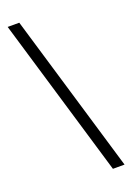

<svg xmlns="http://www.w3.org/2000/svg" viewBox="-168 -791 695 1016"><g transform="rotate(-20 179.5 -283.0)"><path d="M282.7 164.6 16.1 -731.4H81.5L348.1 164.6Z"/></g></svg>

Font: Akatab Medium
Style: Regular
Weight: 500
Designer: SIL Global
Foundry: SIL Global
Version: Version 4.100